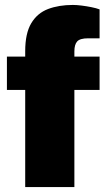

<svg xmlns="http://www.w3.org/2000/svg" viewBox="-20 -757 429 777"><path d="M82 0V-393H8V-528H82V-550Q82 -622 106.5 -663Q131 -704 174.5 -720.5Q218 -737 275 -737Q290 -737 310 -734.5Q330 -732 350 -728Q370 -724 383 -719V-602H337Q304 -602 292.5 -589.5Q281 -577 281 -549V-528H383V-393H281V0Z"/></svg>

Font: Archivo SemiBold Black
Style: Regular
Weight: 900
Version: Version 2.001